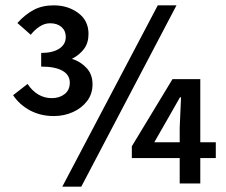

<svg xmlns="http://www.w3.org/2000/svg" viewBox="-20 -686 847 718"><path d="M181 -252Q132 -252 92.5 -273Q53 -294 29 -330L83 -372Q119 -319 174 -319Q202 -319 221.5 -334Q241 -349 241 -377Q241 -406 213.5 -421.5Q186 -437 134 -437V-488Q177 -488 201.5 -504Q226 -520 226 -548Q226 -571 210 -585Q194 -599 167 -599Q147 -599 128.5 -587Q110 -575 95 -556L45 -600Q74 -632 106 -649Q138 -666 181 -666Q234 -666 272.5 -637.5Q311 -609 311 -559Q311 -526 294.5 -503.5Q278 -481 249 -466Q281 -456 303.5 -432Q326 -408 326 -371Q326 -335 306 -308.5Q286 -282 253 -267Q220 -252 181 -252ZM213 12 570 -666H640L284 12ZM557 -154H652V-209L657 -322H653L608 -243ZM652 0V-95H473V-139L625 -390H729V-154H787V-95H729V0Z"/></svg>

Font: Source Sans Pro SemiBold
Style: Regular
Weight: 600
Designer: Paul D. Hunt
Foundry: Adobe Systems Incorporated
Version: Version 2.045;hotconv 1.0.109;makeotfexe 2.5.65596